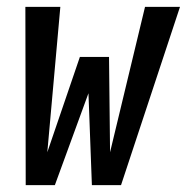

<svg xmlns="http://www.w3.org/2000/svg" viewBox="-20 -540 545 560"><path d="M55 0 54 -520H156L118 -96L213 -374H298L301 -96L403 -520H505L333 0H248L238 -268L140 0Z"/></svg>

Font: Iosevka SS04 Semibold
Style: Italic
Weight: 600
Italic angle: -9°
Monospace: yes
Designer: Belleve Invis
Foundry: Belleve Invis
Version: Version 19.0.0; ttfautohint (v1.8.4)